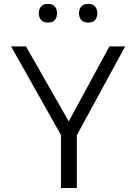

<svg xmlns="http://www.w3.org/2000/svg" viewBox="-20 -944 684 964"><path d="M286.1 0V-266.1L35.6 -710.9H110.4L325.2 -334.5L529.3 -710.9H608.4L365.7 -265.1V0ZM423.3 -830.6Q398.4 -830.6 387.5 -844.5Q376.5 -858.4 376.5 -877.4Q376.5 -896 387.2 -910.2Q397.9 -924.3 423.3 -924.3Q447.8 -924.3 458.3 -910.2Q468.8 -896 468.8 -877.4Q468.8 -858.4 458.3 -844.5Q447.8 -830.6 423.3 -830.6ZM220.7 -830.6Q196.3 -830.6 185.5 -844.7Q174.8 -858.9 174.8 -877.4Q174.8 -896 185.1 -910.2Q195.3 -924.3 220.7 -924.3Q245.6 -924.3 256.1 -910.2Q266.6 -896 266.6 -877.4Q266.6 -858.4 256.1 -844.5Q245.6 -830.6 220.7 -830.6Z"/></svg>

Font: Comme Light
Style: Regular
Weight: 300
Version: Version 1.000;gftools[0.9.27]